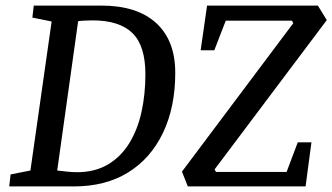

<svg xmlns="http://www.w3.org/2000/svg" viewBox="-20 -668 1191 688"><path d="M13 0 18 -43 89 -57 165 -591 96 -605 101 -648H343Q471 -648 539.5 -585.5Q608 -523 608 -407Q608 -284 564 -192Q520 -100 439 -50Q358 0 245 0ZM256 -51Q320 -51 366.5 -78.5Q413 -106 443 -154.5Q473 -203 487 -266.5Q501 -330 501 -402Q501 -504 454.5 -549.5Q408 -595 311 -595Q294 -595 279 -594Q264 -593 260 -592L185 -57Q200 -55 220 -53Q240 -51 256 -51ZM653 0 632 -53 1031 -585 1026 -594H789L748 -488H699L722 -648H1119L1151 -596L749 -61L754 -52H1007L1047 -158H1096L1075 0Z"/></svg>

Font: Faustina Light Medium
Style: Italic
Weight: 500
Italic angle: -8°
Version: Version 1.200